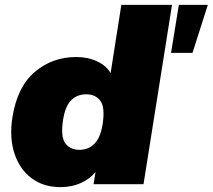

<svg xmlns="http://www.w3.org/2000/svg" viewBox="-20 -756 873 788"><path d="M228 12Q158 12 109 -25Q60 -62 39 -127Q18 -192 31 -275Q51 -400 123 -461Q195 -522 293 -522Q341 -522 379 -504Q417 -486 434 -456L478 -736H686L569 0H364L372 -50Q348 -21 311 -4.5Q274 12 228 12ZM306 -141Q342 -141 367 -165.5Q392 -190 401 -245Q412 -315 392 -342Q372 -369 334 -369Q297 -369 272.5 -345Q248 -321 239 -265Q228 -195 248 -168Q268 -141 306 -141ZM682 -539 714 -736H833L770 -539Z"/></svg>

Font: Mulish ExtraBlack
Style: Italic
Weight: 1000
Italic angle: -9°
Designer: Vernon Adams
Foundry: Vernon Adams
Version: Version 3.603; ttfautohint (v1.8.3)